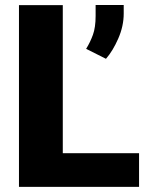

<svg xmlns="http://www.w3.org/2000/svg" viewBox="-20 -731 582 751"><path d="M523.9 -131.8V0H54.2V-710.9H225.6V-131.8ZM463.9 -711.4V-677.7Q463.9 -628.9 442.6 -580.3Q421.4 -531.7 394.5 -501L316.9 -540Q333 -565.9 343.5 -595Q354 -624 354 -668.5V-711.4Z"/></svg>

Font: Vazirmatn RD UI Black
Style: Regular
Weight: 900
Designer: Saber Rastikerdar
Foundry: Saber Rastikerdar
Version: Version 33.003